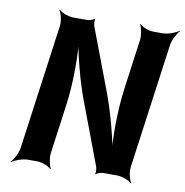

<svg xmlns="http://www.w3.org/2000/svg" viewBox="-84 -817 889 923"><g transform="rotate(10 360.5 -355.5)"><path d="M601 -50 685 -661C688 -685 707 -722 721 -735L719 -737C704 -725 665 -711 641 -711H595C571 -711 537 -725 528 -737L526 -735C534 -722 542 -685 539 -661L506 -420C490 -306 490 -159 502 -76L507 -78C495 -160 460 -296 422 -394L311 -687C308 -695 306 -716 310 -722L308 -724C304 -718 282 -711 273 -711H204C180 -711 145 -725 134 -737L132 -735C142 -722 151 -685 148 -661L64 -50C61 -26 42 11 28 24L29 26C44 14 83 0 107 0H154C178 0 212 14 221 26L224 24C216 11 208 -26 211 -50L244 -290C260 -404 259 -551 247 -634L243 -633C255 -550 289 -413 327 -316L437 -24C440 -16 442 5 438 11L440 13C444 7 466 0 475 0H544C568 0 603 14 614 26L617 24C607 11 598 -26 601 -50Z"/></g></svg>

Font: Asimov
Style: EdgeNarIt
Weight: 500
Designer: Google
Version: Version 2.000980: 2014